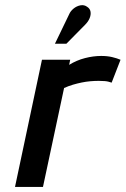

<svg xmlns="http://www.w3.org/2000/svg" viewBox="-20 -735 494 755"><path d="M315 -638Q327 -650 332.5 -663.5Q338 -677 336 -689Q334 -701 323 -708Q311 -717 296 -714Q281 -711 269 -701Q257 -691 252 -679L196 -563H241ZM419 -410 454 -500Q440 -506 421 -510.5Q402 -515 378 -515Q347 -515 314 -506.5Q281 -498 252 -480L256 -500H145L39 0H149L232 -389Q250 -397 267 -402Q284 -407 301 -410.5Q318 -414 335 -415.5Q352 -417 368 -417Q396 -417 407.5 -413.5Q419 -410 419 -410Z"/></svg>

Font: Advent Pro
Style: Italic
Weight: 400
Italic angle: -12°
Designer: VivaRado, Andreas Kalpakidis
Foundry: VivaRado, Andreas Kalpakidis
Version: Version 3.000